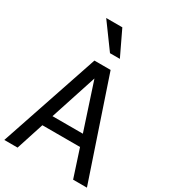

<svg xmlns="http://www.w3.org/2000/svg" viewBox="-242 -1114 1083 1227"><g transform="rotate(30 300.0 -500.5)"><path d="M-5.1 0 240 -727.2H359.5L604.6 0H502.6L436.4 -203.1H158.5L92.8 0ZM409.7 -285.6 297.4 -628.2 185.6 -285.6ZM375.4 -817.9H302.6L169.2 -1000.5H288.2Z"/></g></svg>

Font: Myanmar Handwriting
Style: Regular
Weight: 400
Designer: Khon Soe Zaw Thu
Foundry: PaOh Unicode khonsoezawthu@gmail.com and @hotmail.com
Version: Version 1.30 November 9, 2016